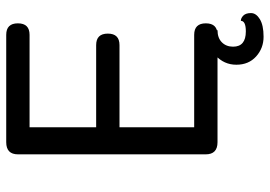

<svg xmlns="http://www.w3.org/2000/svg" viewBox="-145 -574 867 617"><g transform="rotate(-90 288.5 -265.5)"><path d="M140 -679H485Q522 -679 522 -641.5Q522 -604 485 -604H188V-390H452Q489 -390 489 -352.5Q489 -315 452 -315H188V-75H485Q522 -75 522 -37.5Q522 0 485 0H140Q101 0 101 -38V-641Q101 -679 140 -679ZM500 -34V0Q475 0 461 14Q447 28 447 50Q447 91 496 91Q530 91 530 75Q539 75 547 83Q555 91 555 107.5Q555 124 535.5 136Q516 148 479 148Q442 148 415.5 124Q389 100 389 60.5Q389 21 419 -6.5Q449 -34 500 -34Z"/></g></svg>

Font: Merge One
Style: Regular
Weight: 400
Designer: Kosal Sen
Foundry: Philatype
Version: Version 1.001